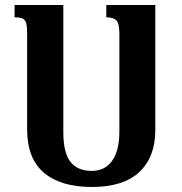

<svg xmlns="http://www.w3.org/2000/svg" viewBox="-20 -734 726 764"><path d="M598 -714V-216Q598 -110 535 -50Q472 10 345 10Q222 10 155 -46.5Q88 -103 88 -219V-600Q88 -629 84 -642.5Q80 -656 69.5 -660.5Q59 -665 38 -665V-714H232V-207Q232 -127 260 -90.5Q288 -54 345 -54Q398 -54 426.5 -94.5Q455 -135 455 -210V-600Q455 -640 443.5 -652.5Q432 -665 403 -665V-714Z"/></svg>

Font: Noto Serif Armenian SmBd Narrow
Style: Regular
Weight: 600
Width: 4
Designer: Monotype Design team
Foundry: Monotype Imaging Inc.
Version: Version 1.000